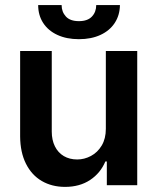

<svg xmlns="http://www.w3.org/2000/svg" viewBox="-20 -732 622 759"><path d="M398.4 -530.3H522.5V0H402.3V-93.8H396.5Q377.4 -47.9 336.2 -20.5Q294.9 6.8 237.3 6.8Q185.1 6.8 145 -16.6Q105 -40 82.5 -85Q60.1 -129.9 59.6 -192.4V-530.3H184.6V-211.9Q184.6 -178.7 197 -153.6Q209.5 -128.4 232.2 -115Q254.9 -101.6 285.2 -101.6Q313.5 -101.6 339.6 -115.5Q365.7 -129.4 382.1 -156.7Q398.4 -184.1 398.4 -222.7ZM292 -577.1Q243.2 -577.1 206.8 -594Q170.4 -610.8 150.6 -641.4Q130.9 -671.9 130.9 -711.9H223.6Q223.6 -685.1 240.5 -666.7Q257.3 -648.4 292 -648.4Q326.2 -648.4 343.3 -666.5Q360.4 -684.6 360.4 -711.9H454.1Q453.6 -671.9 433.6 -641.4Q413.6 -610.8 377.2 -594Q340.8 -577.1 292 -577.1Z"/></svg>

Font: Pretendard GOV SemiBold
Style: Regular
Weight: 600
Designer: Base glyphs from Inter by Rasmus Andersson; Hangeul glyphs from Noto Sans CJK(Source Han Sans) by Jang Soo-young and Kan
Foundry: Kil Hyung-jin
Version: Version 1.309